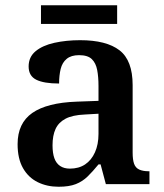

<svg xmlns="http://www.w3.org/2000/svg" viewBox="-20 -701 625 731"><path d="M203 10Q159 10 123.5 -7.5Q88 -25 67.5 -61Q47 -97 47 -152Q47 -232 103 -271Q159 -310 272 -314L355 -317V-374Q355 -408 350 -434.5Q345 -461 329.5 -476Q314 -491 281 -491Q251 -491 234 -477Q217 -463 211 -438.5Q205 -414 205 -383Q147 -383 118 -397.5Q89 -412 89 -448Q89 -484 115.5 -506Q142 -528 187 -538Q232 -548 285 -548Q385 -548 435 -509.5Q485 -471 485 -377V-120Q485 -93 490.5 -77.5Q496 -62 510 -55.5Q524 -49 546 -49H549V0H383L363 -75H355Q333 -48 313.5 -29Q294 -10 268.5 0Q243 10 203 10ZM246 -59Q280 -59 304 -75Q328 -91 341.5 -121Q355 -151 355 -191V-268L303 -265Q256 -263 229.5 -249Q203 -235 191.5 -210Q180 -185 180 -148Q180 -118 187 -98.5Q194 -79 209 -69Q224 -59 246 -59ZM136 -610V-681H426V-610Z"/></svg>

Font: Noto Serif Gujarati SemiBold
Style: Regular
Weight: 600
Version: Version 2.102